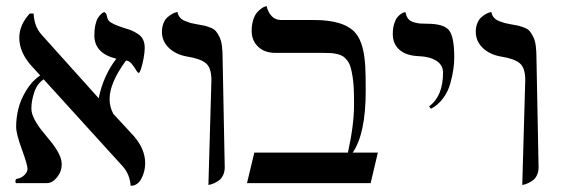

<svg xmlns="http://www.w3.org/2000/svg" viewBox="-20 -598 1832 627"><path d="M452.6 -441.9Q452.6 -427.7 449 -407.7Q445.3 -387.7 440.7 -373.8Q436 -359.9 433.6 -359.9Q429.7 -359.9 424.1 -369.6Q418.5 -379.4 410.2 -389.4Q401.9 -399.4 391.6 -400.4Q337.9 -327.6 337.9 -274.4Q337.9 -248.5 350.1 -226.1L416 -154.8Q454.1 -111.8 454.1 -64.9Q454.1 -38.1 441.7 -14.6Q429.2 8.8 406.7 8.8Q403.8 -28.8 381.3 -54.2L122.6 -338.9Q101.6 -325.2 92 -297.1Q82.5 -269 82.5 -243.7Q82.5 -227.1 92.8 -207.8Q103 -188.5 117.4 -170.7Q131.8 -152.8 146.5 -135Q161.1 -117.2 171.4 -97.7Q181.6 -78.1 181.6 -61.5Q181.6 -38.1 166.3 -19Q150.9 0 132.8 0H32.2Q30.3 -2.4 30.3 -5.9Q30.3 -13.7 37.1 -14.6Q48.8 -16.1 59.3 -25.9Q69.8 -35.6 69.8 -46.9Q69.8 -60.1 51.3 -110.6Q32.7 -161.1 32.7 -184.1Q32.7 -211.9 39.6 -241.2Q46.4 -270.5 65.2 -302Q84 -333.5 111.3 -351.6L80.6 -385.3Q43 -428.7 43 -474.6Q43 -516.6 77.1 -553.7H89.8Q91.8 -511.7 115.2 -485.4L300.8 -278.8L302.2 -276.9Q317.4 -351.1 359.9 -406.2Q288.1 -423.8 288.1 -482.4Q288.1 -501.5 291.5 -516.6Q294.9 -531.7 299.8 -539.3Q304.7 -546.9 309.6 -551.5Q314.5 -556.2 317.9 -557.6L321.3 -558.6Q326.7 -554.7 328.1 -549.6Q329.6 -544.4 330.3 -540.3Q331.1 -536.1 335 -530.8Q338.9 -525.4 352.3 -519Q365.7 -512.7 389.2 -505.4Q402.8 -501.5 410.6 -498Q418.5 -494.6 429.9 -487.5Q441.4 -480.5 447 -469Q452.6 -457.5 452.6 -441.9Z M660.6 5.9 670.4 -336.4Q670.4 -376 652.8 -391.1Q635.3 -406.2 592.3 -413.1Q554.7 -419.4 531.7 -441.4Q508.8 -463.4 508.8 -494.1Q508.8 -509.8 513.9 -522.2Q519 -534.7 526.6 -541.3Q534.2 -547.9 541.7 -552.2Q549.3 -556.6 554.7 -557.6L559.6 -559.1Q561 -548.8 567.4 -541.3Q573.7 -533.7 584.7 -529.3Q595.7 -524.9 602.8 -522.9Q609.9 -521 621.6 -519Q639.2 -516.1 647.5 -514.2Q655.8 -512.2 667.7 -507.6Q679.7 -502.9 685.3 -495.8Q690.9 -488.8 696.8 -477.1Q702.6 -465.3 704.8 -447.8Q707 -430.2 707 -406.2L713.9 -51.3Q713.9 -37.1 708.5 -25.9Q703.1 -14.6 695.3 -9Q687.5 -3.4 679.4 0.2Q671.4 3.9 666 4.9Z M1004.9 -532.7Q1106 -532.7 1142.1 -488.8Q1168.9 -456.1 1172.9 -379.4Q1174.3 -355 1174.3 -301.8Q1174.3 -161.1 1131.8 -99.6H1213.9L1190.4 0H786.6L810.5 -99.6H1116.2Q1136.2 -190.4 1136.2 -256.3Q1136.2 -286.1 1135.3 -308.3Q1134.3 -330.6 1131.3 -348.4Q1128.4 -366.2 1125 -378.2Q1121.6 -390.1 1115 -399.2Q1108.4 -408.2 1101.6 -413.1Q1094.7 -418 1083.5 -420.9Q1072.3 -423.8 1061.3 -424.6Q1050.3 -425.3 1033.7 -425.3H879.4Q843.8 -425.3 822.8 -445.6Q801.8 -465.8 801.8 -497.1Q801.8 -517.1 806.9 -533Q812 -548.8 819.1 -556.9Q826.2 -564.9 833.3 -570.1Q840.3 -575.2 845.7 -576.7L850.6 -578.1Q855 -558.6 866.9 -545.7Q878.9 -532.7 897.9 -532.7Z M1387.2 -242.7 1381.3 -250.5Q1426.8 -284.2 1426.8 -360.8Q1426.8 -385.3 1405.5 -399.2Q1384.3 -413.1 1347.7 -414.6Q1307.1 -416 1284.9 -435.1Q1262.7 -454.1 1262.7 -486.8Q1262.7 -505.9 1267.1 -520Q1271.5 -534.2 1277.3 -541.3Q1283.2 -548.3 1289.3 -552.5Q1295.4 -556.6 1299.8 -557.6L1304.2 -558.6Q1306.2 -545.4 1312.7 -537.1Q1319.3 -528.8 1331.1 -525.4Q1342.8 -522 1351.3 -521.2Q1359.9 -520.5 1375 -520.5Q1428.7 -520.5 1446 -499.5Q1463.4 -478.5 1463.4 -410.6Q1463.4 -391.1 1460.4 -370.8Q1457.5 -350.6 1450.4 -325Q1443.4 -299.3 1427 -277.1Q1410.6 -254.9 1387.2 -242.7Z M1685.5 5.9 1695.3 -336.4Q1695.3 -376 1677.7 -391.1Q1660.2 -406.2 1617.2 -413.1Q1579.6 -419.4 1556.6 -441.4Q1533.7 -463.4 1533.7 -494.1Q1533.7 -509.8 1538.8 -522.2Q1543.9 -534.7 1551.5 -541.3Q1559.1 -547.9 1566.7 -552.2Q1574.2 -556.6 1579.6 -557.6L1584.5 -559.1Q1585.9 -548.8 1592.3 -541.3Q1598.6 -533.7 1609.6 -529.3Q1620.6 -524.9 1627.7 -522.9Q1634.8 -521 1646.5 -519Q1664.1 -516.1 1672.4 -514.2Q1680.7 -512.2 1692.6 -507.6Q1704.6 -502.9 1710.2 -495.8Q1715.8 -488.8 1721.7 -477.1Q1727.5 -465.3 1729.7 -447.8Q1731.9 -430.2 1731.9 -406.2L1738.8 -51.3Q1738.8 -37.1 1733.4 -25.9Q1728 -14.6 1720.2 -9Q1712.4 -3.4 1704.3 0.2Q1696.3 3.9 1690.9 4.9Z"/></svg>

Font: Libertinage
Style: f
Weight: 400
Designer: OSP
Foundry: OSP
Version: Version 1.0; 2008; OFL relea